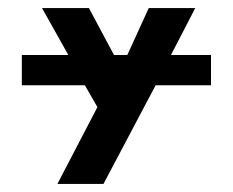

<svg xmlns="http://www.w3.org/2000/svg" viewBox="-20 -309 577 475"><path d="M348 -289 295 -173H262L200 -289H84L149 -173H34V-98H190L221 -44L122 146H236L365 -98H502V-173H403L463 -289Z"/></svg>

Font: Hussar Tani
Style: Bold
Weight: 700
Foundry: Cannot Into Space Fonts
Version: Version 0.92